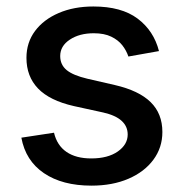

<svg xmlns="http://www.w3.org/2000/svg" viewBox="-20 -573 576 604"><path d="M480.1 -412.3 383.9 -395.2Q377.8 -413.7 364.9 -430.4Q351.9 -447.1 329.9 -457.7Q307.9 -468.4 274.9 -468.4Q229.8 -468.4 199.6 -448.3Q169.4 -428.3 169.4 -396.7Q169.4 -369.3 189.6 -352.6Q209.9 -335.9 255 -325.3L341.6 -305.4Q416.9 -288 453.8 -251.8Q490.8 -215.6 490.8 -157.7Q490.8 -108.7 462.5 -70.5Q434.3 -32.3 384.1 -10.7Q333.8 11 267.8 11Q176.1 11 118.3 -28.2Q60.4 -67.5 47.2 -139.9L149.9 -155.5Q159.4 -115.4 189.3 -95Q219.1 -74.6 267 -74.6Q319.2 -74.6 350.5 -96.4Q381.7 -118.3 381.7 -149.9Q381.7 -175.4 362.7 -192.8Q343.8 -210.2 304.7 -219.1L212.4 -239.3Q136 -256.7 99.6 -294.7Q63.2 -332.7 63.2 -391Q63.2 -439.3 90.2 -475.5Q117.2 -511.7 164.8 -532.1Q212.4 -552.6 273.8 -552.6Q362.2 -552.6 413 -514.4Q463.8 -476.2 480.1 -412.3Z"/></svg>

Font: InterMG Medium
Style: Regular
Weight: 500
Designer: Rasmus Andersson
Foundry: rsms
Version: Version 3.019;December 26, 2023;FontCreator 15.0.0.2955 64-b